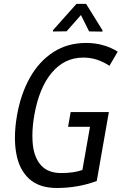

<svg xmlns="http://www.w3.org/2000/svg" viewBox="-20 -937 623 967"><path d="M322.8 -298.3 335.9 -372.6H528.3L467.3 -25.4Q418 -7.3 369.1 1Q319.8 9.8 266.1 9.8Q177.2 9.8 126.5 -36.6Q75.7 -83.5 61.5 -166.5Q55.2 -202.6 55.2 -243.7Q55.2 -296.9 65.9 -357.4Q85 -464.8 131.1 -546.6Q177.2 -628.4 248.5 -674.3Q318.8 -720.2 412.1 -720.7H412.6Q413.1 -720.7 413.6 -720.7Q460.4 -720.7 500 -709Q540 -697.8 572.8 -676.8L531.2 -605.5Q502 -625 469.2 -636.2Q435.5 -647 399.4 -647Q305.2 -647 241.2 -571.3Q177.2 -495.6 152.8 -356.9Q143.1 -301.3 143.1 -253.9Q143.1 -229 145.5 -206.5Q153.3 -140.6 188 -103Q222.7 -65.4 289.1 -65.4Q350.6 -65.4 394.5 -80.6H395V-81.1L433.1 -297.4V-298.3H432.1ZM496.1 -784.7V-777.8L428.7 -778.8L387.7 -861.3L315.4 -779.3L247.1 -778.3V-785.2L365.2 -917.5H413.6Z"/></svg>

Font: MAUL Condensed Italic
Style: Condenced Regular Italic
Weight: 400
Italic angle: -12°
Designer: MAUL
Version: Version 1.0; 2020; ttfautohint (v1.8.3)